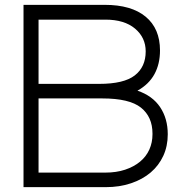

<svg xmlns="http://www.w3.org/2000/svg" viewBox="-20 -772 749 792"><path d="M77 0V-752H412Q522 -752 581 -703Q640 -654 640 -564Q640 -508 617 -466Q594 -424 547 -398Q609 -377 640.5 -330Q672 -283 672 -218Q672 -169 653.5 -129Q635 -89 601.5 -60.5Q568 -32 520.5 -16Q473 0 416 0ZM139 -426H389Q491 -426 536 -461Q581 -496 581 -560Q581 -617 537 -654Q493 -691 415 -691H139ZM139 -60H414Q460 -60 496 -72Q532 -84 557.5 -105Q583 -126 596 -155Q609 -184 609 -218Q609 -219 609 -221Q609 -290 561.5 -328Q514 -366 402 -366H139Z"/></svg>

Font: Milkman
Style: Regular
Weight: 300
Designer: Giulia Boggio / Martin Desinde
Version: Version 1.000